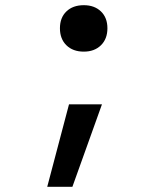

<svg xmlns="http://www.w3.org/2000/svg" viewBox="-20 -550 640 740"><path d="M162 170 246 -148H373L259 170ZM303 -351Q261 -351 236 -375.5Q211 -400 211 -441Q211 -482 236 -506Q261 -530 303 -530Q344 -530 369 -506Q394 -482 394 -441Q394 -400 369 -375.5Q344 -351 303 -351Z"/></svg>

Font: M PLUS Code Latin Expanded Medium
Style: Regular
Weight: 500
Width: 7
Designer: Coji Morishita
Foundry: UNDERFOREST DESIGN
Version: Version 1.002; ttfautohint (v1.8.3)